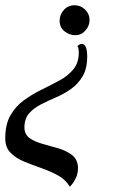

<svg xmlns="http://www.w3.org/2000/svg" viewBox="-27 -372 439 731"><path d="M257 -352Q280 -352 297 -335.5Q314 -319 314 -296Q314 -274 298.5 -256Q283 -238 260 -238Q237 -238 218.5 -253Q200 -268 200 -293Q200 -316 216 -334Q232 -352 257 -352ZM268 -197Q268 -197 273 -201Q278 -205 285 -205Q295 -205 300 -192Q305 -179 305 -157Q305 -111 287.5 -81.5Q270 -52 243 -33Q216 -14 185.5 -1Q155 12 128 26Q101 40 83.5 60Q66 80 66 113Q66 140 86 154Q106 168 136 176Q166 184 196 193Q226 202 247 218Q268 234 270 265Q270 289 262 305.5Q254 322 246.5 330.5Q239 339 239 339Q223 312 194 296Q165 280 130.5 268Q96 256 64.5 243Q33 230 13 209.5Q-7 189 -7 155Q-7 101 13 66.5Q33 32 65 9Q97 -14 133 -31.5Q169 -49 201 -66.5Q233 -84 253 -109Q273 -134 273 -172Q273 -184 270.5 -190.5Q268 -197 268 -197Z"/></svg>

Font: Sedan
Style: Italic
Weight: 400
Italic angle: -13.8°
Designer: Sebastian Salazar
Foundry: Sebastian Salazar
Version: Version 1.100; ttfautohint (v1.8.4.7-5d5b)